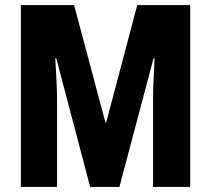

<svg xmlns="http://www.w3.org/2000/svg" viewBox="-20 -734 828 754"><path d="M334 0 201 -505H197Q200 -456 202 -415Q204 -374 204 -341V0H62V-714H271L394 -253H397L519 -714H727V0H581V-343Q581 -379 583 -418.5Q585 -458 587 -505H583L449 0Z"/></svg>

Font: Noto Sans Myanmar UI ExtraCondensed ExtraBold
Style: Regular
Weight: 800
Width: 2
Designer: Monotype Design Team
Foundry: Monotype Imaging Inc.
Version: Version 2.103; ttfautohint (v1.8.4.7-5d5b)